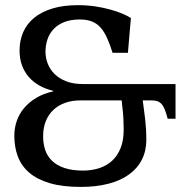

<svg xmlns="http://www.w3.org/2000/svg" viewBox="-20 -714 723 752"><path d="M295.4 -320.8Q262.2 -320.8 235.4 -311.3Q208.5 -301.8 189.2 -283.7Q169.9 -265.6 159.4 -239.5Q148.9 -213.4 148.9 -180.2Q148.9 -150.9 157.2 -126.2Q165.5 -101.6 184.3 -83.7Q203.1 -65.9 232.9 -55.9Q262.7 -45.9 305.2 -45.9Q339.4 -45.9 368.7 -55.4Q397.9 -64.9 419.2 -84.5Q440.4 -104 452.4 -134Q464.4 -164.1 464.4 -205.6Q464.4 -227.5 463.4 -247.6Q462.4 -267.6 460.4 -284.2L456.5 -320.8ZM667.5 -384.8V-249H636.7Q630.9 -271.5 625.2 -285.4Q619.6 -299.3 612.3 -307.1Q605 -314.9 595.7 -317.9Q586.4 -320.8 573.2 -320.8H539.1Q543.9 -286.6 548.6 -246.8Q553.2 -207 553.2 -167.5Q553.2 -123.5 535.9 -89.1Q518.6 -54.7 485.6 -30.8Q452.6 -6.8 404.8 5.6Q356.9 18.1 296.4 18.1Q224.6 18.1 175 3.4Q125.5 -11.2 94.7 -37.6Q64 -64 50 -100.8Q36.1 -137.7 36.1 -182.6Q36.1 -211.9 45.4 -239.5Q54.7 -267.1 73.7 -290Q92.8 -313 121.3 -330.3Q149.9 -347.7 188 -356V-358.4Q157.7 -365.7 133.5 -379.4Q109.4 -393.1 92.3 -413.1Q75.2 -433.1 65.9 -458.7Q56.6 -484.4 56.6 -516.1Q56.6 -555.2 70.8 -587.9Q85 -620.6 113.5 -644Q142.1 -667.5 185.1 -680.7Q228 -693.8 285.6 -693.8Q320.8 -693.8 353 -689Q385.3 -684.1 412.4 -676.5Q439.5 -668.9 460 -660.2Q480.5 -651.4 492.7 -643.6L481 -507.3H420.9Q410.2 -541.5 398.9 -566.2Q387.7 -590.8 373.3 -606.7Q358.9 -622.6 339.4 -630.1Q319.8 -637.7 293 -637.7Q257.3 -637.7 231.9 -627.7Q206.5 -617.7 190.2 -600.3Q173.8 -583 166 -560.1Q158.2 -537.1 158.2 -511.7Q158.2 -487.3 167 -464.6Q175.8 -441.9 193.8 -424.1Q211.9 -406.2 239.5 -395.5Q267.1 -384.8 305.2 -384.8Z"/></svg>

Font: Tienne
Style: Regular
Weight: 400
Designer: vernon adams
Foundry: vernon adams
Version: Version 1.001